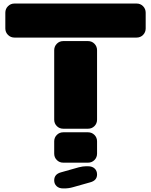

<svg xmlns="http://www.w3.org/2000/svg" viewBox="-20 -720 845 1074"><path d="M744.1 -509.8H61Q39.6 -509.8 24.7 -524.7Q9.8 -539.6 9.8 -561V-648.9Q9.8 -670.4 24.7 -685.3Q39.6 -700.2 61 -700.2H744.1Q765.6 -700.2 780.3 -685.3Q794.9 -670.4 794.9 -648.9V-561Q794.9 -539.6 780.3 -524.7Q765.6 -509.8 744.1 -509.8ZM472.2 0H334Q312.5 0 297.9 -14.6Q283.2 -29.3 283.2 -50.8V-439Q283.2 -460.4 297.9 -475.3Q312.5 -490.2 334 -490.2H472.2Q493.7 -490.2 508.3 -475.3Q522.9 -460.4 522.9 -439V-50.8Q522.9 -29.3 508.3 -14.6Q493.7 0 472.2 0ZM283.2 139.2V70.8Q283.2 49.3 297.9 34.7Q312.5 20 334 20H472.2Q493.7 20 508.3 34.7Q522.9 49.3 522.9 70.8V139.2Q522.9 160.6 508.3 175.3Q493.7 189.9 472.2 189.9H334Q312.5 189.9 297.9 175.3Q283.2 160.6 283.2 139.2ZM340.8 334H333Q310.1 334 296.6 321.3Q283.2 308.6 283.2 289.1Q283.2 254.4 320.8 244.1L420.9 215.8Q443.8 210 460.9 210H472.2Q496.1 210 509.5 222.7Q522.9 235.4 522.9 255.9Q522.9 289.6 484.9 299.8L388.2 327.1Q364.3 334 340.8 334Z"/></svg>

Font: Nastup Soft
Style: Regular
Weight: 400
Designer: Maksym Kobuzan
Foundry: Zakznak
Version: Version 1.020;hotconv 1.0.109;makeotfexe 2.5.65596